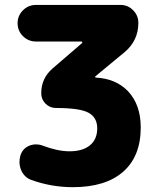

<svg xmlns="http://www.w3.org/2000/svg" viewBox="-20 -775 635 784"><path d="M127 -754.9H472.7Q502 -754.9 523.4 -733.4Q544.9 -711.9 544.9 -681.6Q544.9 -609.4 489.3 -562.5L370.1 -463.9Q368.2 -462.9 368.7 -460.4Q369.1 -458 372.1 -458Q452.1 -454.1 502 -403.3Q554.7 -347.7 554.7 -254.9Q554.7 -136.7 482.9 -73.7Q411.1 -10.7 277.3 -10.7Q190.4 -10.7 108.4 -40Q79.1 -50.8 66.4 -80.1Q59.6 -96.7 59.6 -113.3Q59.6 -127 63.5 -140.6Q72.3 -168 98.6 -179.7Q113.3 -185.5 127 -185.5Q140.6 -185.5 153.3 -180.7Q215.8 -157.2 263.7 -157.2Q317.4 -157.2 347.2 -181.6Q377 -206.1 377 -251Q377 -294.9 341.8 -314.5Q306.6 -334 209 -334Q183.6 -334 166 -351.6Q148.4 -369.1 148.4 -394.5Q148.4 -455.1 194.3 -495.1L314.5 -598.6Q316.4 -600.6 315.9 -603Q315.4 -605.5 312.5 -605.5H127Q95.7 -605.5 73.7 -627.4Q51.8 -649.4 51.8 -680.2Q51.8 -710.9 73.7 -732.9Q95.7 -754.9 127 -754.9Z"/></svg>

Font: Gen Jyuu GothicX Heavy
Style: Bold
Weight: 900
Designer: [Source Han Sans]
Ryoko NISHIZUKA  (kana & ideographs); Paul D. Hunt (Latin, Greek & Cyrillic); Wenlong ZHANG  (bopomofo
Version: Version 1.002.20150607